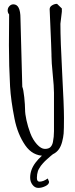

<svg xmlns="http://www.w3.org/2000/svg" viewBox="-20 -774 381 976"><path d="M19 0ZM180.7 149.4Q200.2 149.4 222.7 133.3L229.5 149.9Q229.5 163.1 210.9 172.1Q192.4 181.2 174.8 181.2Q157.2 181.2 145.3 165.5Q133.3 149.9 133.3 128.9Q133.3 88.9 160.6 52.7Q188 16.6 227.1 -7.3L253.9 5.9Q248 9.8 238.5 18.3Q229 26.9 220.2 34.4Q211.4 42 208.3 45.4Q205.1 48.8 198 56.4Q190.9 64 187.7 68.8Q184.6 73.7 179.7 81.5Q174.8 89.4 172.9 95.2Q167.5 111.8 167.5 130.6Q167.5 149.4 180.7 149.4ZM25.4 -544.4 26.4 -700.7Q19 -709 19 -721.2Q19 -733.4 27.6 -742.7Q36.1 -752 47.9 -752Q84 -752 84 -680.7L93.3 -333Q99.1 -319.8 103.3 -279.8Q107.4 -239.7 107.4 -217.5Q107.4 -195.3 114.5 -162.8Q121.6 -130.4 134 -97.2Q146.5 -64 167.7 -40.5Q189 -17.1 208 -17.1Q227.1 -17.1 236.3 -26.1Q245.6 -35.2 249 -51.8Q254.4 -78.1 254.4 -106.9V-302.2Q254.4 -334 248 -396.5Q241.7 -459 241.7 -490.7V-497.6L239.7 -555.7L232.4 -727.1Q232.4 -739.3 244.6 -746.8Q256.8 -754.4 270 -754.4L294.4 -731V-714.4L287.1 -653.3Q287.1 -569.8 296.1 -401.9Q305.2 -233.9 305.2 -174.6Q305.2 -115.2 303.5 -95.5Q301.8 -75.7 295.9 -53.2Q290 -30.8 279.8 -16.1Q255.9 18.1 206.5 18.1Q145.5 18.6 108.4 -35.2Q69.3 -91.8 53.7 -170.9Q35.2 -264.2 31.2 -334.5Q25.4 -440.4 25.4 -544.4Z"/></svg>

Font: Amatic
Style: Bold
Weight: 700
Width: 3
Version: Version 2.000; ttfautohint (v0.92-dirty) -l 8 -r 50 -G 50 -x